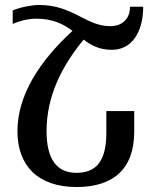

<svg xmlns="http://www.w3.org/2000/svg" viewBox="-20 -741 621 771"><path d="M519 -212V-295H407V-207C407 -91 364 -47 287 -47C206 -47 167 -104 167 -215C167 -351 225 -472 316 -582C346 -559 378 -541 430 -541C509 -541 555 -612 555 -714H502C502 -667 473 -636 422 -636C324 -636 274 -721 137 -721C108 -721 61 -712 31 -699V-645C58 -657 93 -666 125 -666C195 -666 236 -643 271 -617C138 -495 50 -358 50 -214C50 -78 130 10 288 10C432 10 519 -60 519 -212Z"/></svg>

Font: Noto Serif Armenian Condensed Semi
Style: Regular
Weight: 600
Width: 3
Designer: Monotype Design Team
Foundry: Monotype Imaging Inc.
Version: Version 1.901